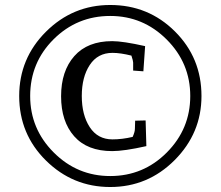

<svg xmlns="http://www.w3.org/2000/svg" viewBox="-20 -635 885 770"><path d="M567 -49Q478 -29 430 -29Q330 -29 277.5 -88.5Q225 -148 225 -249Q225 -350 278 -410Q331 -470 430 -470Q473 -470 562 -450L555 -349L514 -352V-384Q514 -391 507 -412Q463 -423 431 -423Q372 -423 340 -374.5Q308 -326 308 -250Q308 -174 340 -125Q372 -76 431 -76Q470 -76 512 -86Q521 -106 521 -118L522 -151L564 -152ZM788 -250Q788 -101 680.5 7Q573 115 422 115Q272 115 164.5 9Q57 -97 57 -250Q57 -401 164.5 -508Q272 -615 422 -615Q575 -615 681.5 -509Q788 -403 788 -250ZM422 -571Q289 -571 195 -477.5Q101 -384 101 -250Q101 -118 195.5 -23.5Q290 71 422 71Q555 71 649 -23.5Q743 -118 743 -250Q743 -382 648.5 -476.5Q554 -571 422 -571Z"/></svg>

Font: Andada
Style: Regular
Weight: 400
Designer: Carolina Giovagnoli
Foundry: Carolina Giovagnoli
Version: Version 1.003